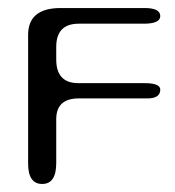

<svg xmlns="http://www.w3.org/2000/svg" viewBox="-20 -449 435 478"><path d="M120 -43Q120 9 85 9Q50 9 50 -42V-362Q50 -429 131 -429H340Q379 -429 379 -409Q379 -390 338 -390H176Q120 -390 120 -332V-301Q120 -242 175 -242H340Q379 -242 379 -226Q379 -204 347 -204H176Q120 -204 120 -152Z"/></svg>

Font: Cute Font
Style: Regular
Weight: 400
Designer: TypoDesign Lab.inc.
Foundry: TypoDesign Lab.inc.
Version: Version 1.00